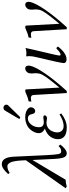

<svg xmlns="http://www.w3.org/2000/svg" viewBox="655 -1393 750 2100"><g transform="rotate(-90 1030.0 -343.0)"><path d="M499 -60.1Q479.5 -30.3 452.1 -9Q424.8 12.2 404.8 12.2Q371.6 12.2 358.6 -19.5Q345.7 -51.3 341.8 -126L330.1 -362.8L113.8 0Q70.8 1.5 41 12.2L21 0L327.1 -435.1L325.2 -478Q322.8 -527.3 316.2 -560.8Q309.6 -594.2 300 -609.9Q290.5 -625.5 281.5 -631.3Q272.5 -637.2 261.2 -637.2Q225.6 -637.2 189 -611.8L176.8 -628.9Q237.3 -698.2 284.2 -698.2Q359.9 -698.2 366.2 -568.8L382.8 -213.9Q388.2 -109.9 394.8 -79.3Q401.4 -48.8 421.9 -48.8Q439 -48.8 451.4 -54Q463.9 -59.1 481.9 -77.1Z M738.8 -210Q711.9 -210 690.4 -198.2Q668.9 -186.5 656.7 -168.5Q644.5 -150.4 638.2 -130.6Q631.8 -110.8 631.8 -92.8Q631.8 -61 650.4 -41.5Q668.9 -22 702.6 -22Q756.8 -22 828.6 -66.9L838.9 -47.9Q807.1 -22 766.6 -4.9Q726.1 12.2 685.5 12.2Q648.9 12.2 622.8 4.2Q596.7 -3.9 583 -18.3Q569.3 -32.7 563.5 -48.6Q557.6 -64.5 557.6 -83Q557.6 -104 563.5 -124Q569.3 -144 582.3 -163.6Q595.2 -183.1 618.4 -199.7Q641.6 -216.3 673.8 -227.1Q623.5 -250.5 623.5 -293.9Q623.5 -317.9 635 -343.3Q646.5 -368.7 667.5 -391.1Q688.5 -413.6 722.4 -427.7Q756.3 -441.9 796.9 -441.9Q844.7 -441.9 875.7 -423.3Q906.7 -404.8 906.7 -378.9Q906.7 -361.3 894 -347.2Q881.3 -333 863.8 -333Q851.1 -333 844 -341.3Q836.9 -349.6 834 -361.3Q831.1 -373 827.4 -384.8Q823.7 -396.5 813.2 -404.8Q802.7 -413.1 784.7 -413.1Q746.6 -413.1 717.5 -376.7Q688.5 -340.3 688.5 -291Q688.5 -238.8 746.6 -238.8Q747.1 -238.8 758.1 -240Q769 -241.2 781 -242.7Q793 -244.1 795.4 -244.1Q817.9 -244.1 817.9 -230Q817.9 -225.1 816.2 -220Q814.5 -214.8 806.6 -209.5Q798.8 -204.1 785.6 -204.1Q781.7 -204.1 762.2 -207Q742.7 -210 738.8 -210ZM902.8 -680.2Q916.5 -680.2 926 -670.9Q935.5 -661.6 935.5 -648.9Q935.5 -644 934.6 -642.1Q932.6 -632.8 925.8 -627L806.6 -504.9Q798.8 -497.1 793.5 -497.1Q788.1 -497.1 784.4 -500.2Q780.8 -503.4 780.8 -507.8Q780.8 -510.3 781.7 -511.2Q781.7 -514.2 785.6 -520L870.6 -663.1Q880.9 -680.2 902.8 -680.2Z M1041.5 -344.2Q1041 -356.9 1037.6 -364.7Q1034.2 -372.6 1028.1 -375.5Q1022 -378.4 1017.6 -379.2Q1013.2 -379.9 1005.4 -379.9Q990.7 -379.9 969.2 -375L971.2 -404.8Q1002.9 -411.1 1026.6 -420.7Q1050.3 -430.2 1063 -436Q1075.7 -441.9 1087.4 -441.9Q1102.5 -441.9 1102.5 -429.2L1122.1 -67.9Q1203.6 -165.5 1236.1 -212.4Q1268.6 -259.3 1274.4 -286.1Q1279.3 -310.1 1279.3 -329.1Q1279.3 -337.9 1277.8 -351.1Q1276.4 -364.3 1276.4 -372.1Q1276.4 -382.8 1279.3 -400.9Q1282.7 -415.5 1297.9 -428.7Q1313 -441.9 1332.5 -441.9Q1347.7 -441.9 1355 -431.6Q1362.3 -421.4 1362.3 -404.8Q1362.3 -398.9 1360.4 -387.2Q1347.2 -329.1 1277.6 -226.8Q1208 -124.5 1084.5 12.2H1062.5Z M1547.4 -100.1Q1564.5 -100.1 1570.3 -83Q1498 9.8 1431.2 9.8Q1390.1 9.8 1390.1 -22.9Q1390.1 -34.7 1407.2 -115.2L1455.1 -321.8Q1466.3 -367.7 1466.3 -398.9Q1466.3 -414.6 1463.4 -429.2L1466.3 -431.2Q1474.1 -429.2 1501.5 -429.2Q1528.3 -429.2 1555.2 -439L1534.2 -342.8L1482.4 -122.1Q1472.7 -79.1 1472.7 -67.9Q1472.7 -55.2 1482.4 -55.2Q1492.2 -55.2 1510.7 -67.4Q1529.3 -79.6 1547.4 -100.1Z M1739.3 -344.2Q1738.8 -356.9 1735.4 -364.7Q1731.9 -372.6 1725.8 -375.5Q1719.7 -378.4 1715.3 -379.2Q1710.9 -379.9 1703.1 -379.9Q1688.5 -379.9 1667 -375L1668.9 -404.8Q1700.7 -411.1 1724.4 -420.7Q1748 -430.2 1760.7 -436Q1773.4 -441.9 1785.2 -441.9Q1800.3 -441.9 1800.3 -429.2L1819.8 -67.9Q1901.4 -165.5 1933.8 -212.4Q1966.3 -259.3 1972.2 -286.1Q1977.1 -310.1 1977.1 -329.1Q1977.1 -337.9 1975.6 -351.1Q1974.1 -364.3 1974.1 -372.1Q1974.1 -382.8 1977.1 -400.9Q1980.5 -415.5 1995.6 -428.7Q2010.7 -441.9 2030.3 -441.9Q2045.4 -441.9 2052.7 -431.6Q2060.1 -421.4 2060.1 -404.8Q2060.1 -398.9 2058.1 -387.2Q2044.9 -329.1 1975.3 -226.8Q1905.8 -124.5 1782.2 12.2H1760.3Z"/></g></svg>

Font: Linux Libertine G
Style: Italic
Weight: 400
Italic angle: -12°
Designer: Philipp H. Poll
Foundry: Philipp H. Poll
Version: Version 5.1.3